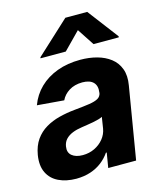

<svg xmlns="http://www.w3.org/2000/svg" viewBox="-120 -855 788 949"><g transform="rotate(-15 273.5 -380.5)"><path d="M406.4 -610.4 349.4 -697.1 264.3 -610.4H135L135.9 -615.6L305.5 -772.3H417.4L536.3 -615.6L535.4 -610.4ZM152.9 10.4Q101.2 10.1 63.1 -8.1Q25.1 -26.3 7.5 -62.5Q-10.2 -98.8 -1.6 -152.3Q6.2 -198 27.9 -228.7Q49.6 -259.3 81.5 -278.2Q113.5 -297.2 151.9 -306.9Q190.2 -316.7 231.4 -320.7Q279.3 -325.3 309 -329.8Q338.8 -334.4 353.9 -343.2Q368.9 -352 372.1 -369.3V-371.7Q377.1 -405.2 359.6 -423.5Q342.1 -441.9 303.5 -442.2Q263.3 -441.9 235.3 -424.3Q207.2 -406.6 194.7 -379.5L57.6 -390.8Q75.9 -440.6 113.2 -477Q150.6 -513.3 203.7 -533Q256.7 -552.7 322.1 -552.7Q367.5 -552.7 407 -542.1Q446.6 -531.4 475.5 -509.1Q504.4 -486.7 517.4 -451.7Q530.5 -416.7 522.1 -368.2L460.7 0H318L330.7 -76H326.4Q309 -50.5 283.9 -31.1Q258.8 -11.7 226.1 -0.8Q193.5 10.1 152.9 10.4ZM213.7 -94.1Q246.8 -94.1 274.5 -107.5Q302.1 -120.9 320.6 -143.7Q339 -166.5 343.8 -194.9L352.9 -252.7Q345.7 -248.4 332.6 -244.8Q319.5 -241.1 303.8 -238.1Q288 -235.1 272.4 -232.8Q256.8 -230.6 244.5 -228.5Q217.2 -224.7 195.8 -216.1Q174.3 -207.4 160.8 -193.1Q147.4 -178.8 143.9 -157.4Q138.8 -126.6 158.5 -110.4Q178.3 -94.1 213.7 -94.1Z"/></g></svg>

Font: Inter Tight
Style: Italic
Weight: 400
Italic angle: -9.39999°
Designer: Rasmus Andersson
Foundry: rsms
Version: Version 3.002